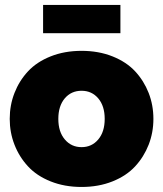

<svg xmlns="http://www.w3.org/2000/svg" viewBox="-20 -740 654 770"><path d="M152.8 -606.9V-720.2H462.9V-606.9ZM19 -263.2Q19 -318.4 38.1 -367.2Q57.1 -416 92.3 -453.9Q127.4 -491.7 183.1 -513.9Q238.8 -536.1 307.1 -536.1Q375.5 -536.1 431.2 -513.9Q486.8 -491.7 522 -453.9Q557.1 -416 576.2 -367.2Q595.2 -318.4 595.2 -263.2Q595.2 -208.5 576.2 -159.7Q557.1 -110.8 522 -72.8Q486.8 -34.7 431.2 -12.5Q375.5 9.8 307.1 9.8Q238.8 9.8 183.1 -12.5Q127.4 -34.7 92.3 -72.8Q57.1 -110.8 38.1 -159.7Q19 -208.5 19 -263.2ZM307.1 -376Q265.6 -376 239.7 -345.5Q213.9 -314.9 213.9 -263.2Q213.9 -211.4 240 -180.7Q266.1 -149.9 307.1 -149.9Q348.1 -149.9 374 -180.7Q399.9 -211.4 399.9 -263.2Q399.9 -314.9 374 -345.5Q348.1 -376 307.1 -376Z"/></svg>

Font: Rawline Black
Style: Regular
Weight: 900
Designer: Matt McInerney, Pablo Impallari, Rodrigo Fuenzalida
Foundry: Matt McInerney, Pablo Impallari, Rodrigo Fuenzalida
Version: Version 4.020;PS 004.020;hotconv 1.0.88;makeotf.lib2.5.64775